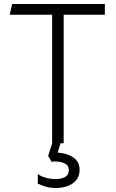

<svg xmlns="http://www.w3.org/2000/svg" viewBox="-20 -720 582 965"><path d="M242 0V-646H29L41 -700H507V-646H300V0ZM263 225Q234 225 213 219.2Q192 213.5 170 203V154Q181.5 164.5 206.2 172.2Q231 180 261 180Q287.5 180 306.8 169.8Q326 159.5 326 135Q326 108.5 298.8 98.5Q271.5 88.5 239 93L222 63L249 -20H290L270 47Q317.5 50 348.8 71.5Q380 93 380 133Q380 167 361.8 187.2Q343.5 207.5 316.5 216.2Q289.5 225 263 225Z"/></svg>

Font: Geologica-Sharp
Style: Regular
Weight: 100
Designer: Sindre Bremnes, Frode Helland
Foundry: Monokrom Skriftforlag AS
Version: Version 1.010;gftools[0.9.28]